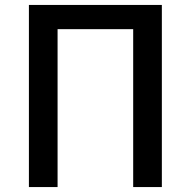

<svg xmlns="http://www.w3.org/2000/svg" viewBox="-20 -757 772 777"><path d="M97 0H213V-639H519V0H635V-737H97Z"/></svg>

Font: Noto Sans HK Medium
Style: Regular
Weight: 500
Designer: Ryoko NISHIZUKA 西塚涼子 (kana, bopomofo & ideographs); Paul D. Hunt (Latin, Greek & Cyrillic); Sandoll Communications 산돌커뮤니
Foundry: Adobe
Version: Version 2.002;hotconv 1.0.116;makeotfexe 2.5.65601